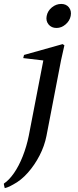

<svg xmlns="http://www.w3.org/2000/svg" viewBox="-60 -740 398 975"><path d="M227 -598Q201 -598 186.5 -616Q172 -634 177 -659Q182 -685 203.5 -702.5Q225 -720 251 -720Q276 -720 290 -702.5Q304 -685 299 -659Q294 -634 273 -616Q252 -598 227 -598ZM-36 215Q-38 207 -39.5 200Q-41 193 -40 192Q-14 175 11 139Q36 103 55.5 53.5Q75 4 86 -50L160 -433L58 -445L62 -461L258 -516L267 -510L250 -434L176 -50Q166 1 141 49.5Q116 98 81.5 137Q47 176 7 197Q-14 209 -24.5 212Q-35 215 -35 215Z"/></svg>

Font: Wittgenstein-Italic Regular
Style: Italic
Weight: 400
Italic angle: -11°
Designer: Jörg Drees
Foundry: Jörg Drees
Version: Version 1.000; ttfautohint (v1.8.4.7-5d5b)